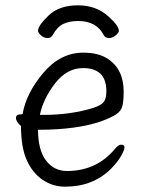

<svg xmlns="http://www.w3.org/2000/svg" viewBox="-20 -684 540 722"><path d="M225 18Q178 18 140 -8Q102 -34 80.5 -82Q59 -130 59 -210Q40 -226 40 -241Q40 -254 59 -254L65 -255Q78 -333 142.5 -409.5Q207 -486 293 -486Q350 -486 385 -463Q445 -424 445 -340Q445 -306 440.5 -286.5Q436 -267 417.5 -254.5Q399 -242 358 -227Q267 -196 123 -196Q123 -120 153 -80.5Q183 -41 232 -41Q343 -41 412 -124Q425 -140 436 -140Q448 -140 448 -130Q448 -120 435 -97Q422 -74 395 -47Q328 18 225 18ZM130 -252H145Q245 -252 330 -278Q361 -288 370.5 -301Q380 -314 380 -341Q380 -428 292 -428Q232 -428 187.5 -371Q143 -314 130 -252ZM159 -541Q145 -541 134 -551Q123 -561 123 -568Q123 -588 163 -626Q203 -664 273 -664Q343 -664 389 -621Q427 -587 427 -568Q427 -561 415 -551Q403 -541 390 -541Q376 -541 370 -552Q343 -605 274 -605Q241 -605 218 -594Q195 -583 178 -552Q172 -541 159 -541Z"/></svg>

Font: LXGW WenKai Mono Lite
Style: Regular
Weight: 400
Monospace: yes
Designer: LXGW / Fontworks Inc.
Foundry: LXGW / Fontworks Inc.
Version: Version 1.520; June 14, 2025